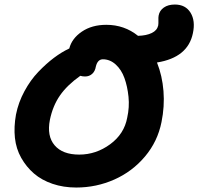

<svg xmlns="http://www.w3.org/2000/svg" viewBox="-20 -775 879 851"><path d="M317.9 56.2Q261.2 56.2 212.9 39.8Q164.6 23.4 130.6 -5.9Q96.7 -35.2 74 -75.4Q51.3 -115.7 46.1 -164.1Q41 -212.4 50.8 -267.1Q61.5 -321.3 88.4 -370.8Q115.2 -420.4 149.9 -456.5Q184.6 -492.7 219 -518.6Q253.4 -544.4 287.1 -560.1Q298.3 -604.5 342.8 -634.8Q387.2 -665 451.2 -665Q531.2 -665 591.8 -616.2Q628.9 -617.2 652.6 -628.7Q676.3 -640.1 681.2 -662.1Q682.6 -671.4 682.1 -684.6Q681.6 -697.8 683.1 -706.1Q687 -728 706.1 -741.5Q725.1 -754.9 754.9 -754.9Q802.2 -754.9 824.5 -718.8Q846.7 -682.6 835 -627.9Q813 -520 675.8 -498Q699.2 -439.5 704.6 -371.3Q710 -303.2 695.8 -233.9Q678.7 -147.9 622.6 -81.3Q566.4 -14.6 486.6 20.8Q406.7 56.2 317.9 56.2ZM201.2 -244.1Q187 -171.9 222.2 -130.9Q257.3 -89.8 331.1 -89.8Q405.8 -89.8 468.3 -135.7Q530.8 -181.6 543.9 -253.9Q554.2 -299.8 549.6 -345.9Q544.9 -392.1 531.5 -429.2Q518.1 -466.3 492.7 -489.3Q467.3 -512.2 436 -512.2Q412.6 -512.2 404.8 -480Q401.4 -459 388.4 -447.5Q375.5 -436 356.9 -436Q346.2 -436 335.9 -439Q277.3 -397.5 245.6 -351.6Q213.9 -305.7 201.2 -244.1Z"/></svg>

Font: Shantell Sans Bouncy
Style: Bold Italic
Weight: 700
Italic angle: -11.31°
Designer: Stephen Nixon, Anya Danilova, Shantell Martin
Foundry: Arrow Type
Version: Version 1.006;[9816181b4]